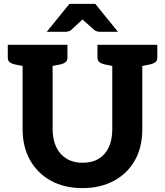

<svg xmlns="http://www.w3.org/2000/svg" viewBox="-20 -957 846 985"><path d="M403 8Q310 8 241 -30Q172 -68 134 -136Q96 -204 96 -294V-727H250V-295Q250 -242 268 -203.5Q286 -165 320.5 -143.5Q355 -122 403 -122Q453 -122 487 -143Q521 -164 538.5 -202.5Q556 -241 556 -294V-727H710V-294Q710 -202 672 -134.5Q634 -67 564.5 -29.5Q495 8 403 8ZM118 -727 104 -617 54 -627Q38 -631 29 -638.5Q20 -646 20 -662V-727ZM326 -727V-662Q326 -646 317 -638.5Q308 -631 292 -627L241 -617L228 -727ZM578 -727 565 -617 515 -627Q499 -631 489.5 -638.5Q480 -646 480 -662V-727ZM787 -727V-662Q787 -646 777.5 -638.5Q768 -631 752 -627L702 -617L688 -727ZM220 -794 336 -937H469L585 -794H491Q474 -794 463 -804L403 -857L346 -804Q342 -800 334 -797Q326 -794 318 -794Z"/></svg>

Font: Aleo ExtraBold
Style: Regular
Weight: 800
Designer: Alessio Laiso
Foundry: Alessio Laiso
Version: Version 2.001;gftools[0.9.29]